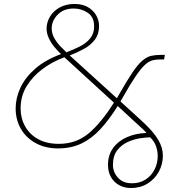

<svg xmlns="http://www.w3.org/2000/svg" viewBox="-20 -733 874 969"><path d="M641 216Q609 216 582.5 202Q556 188 540.5 161.5Q525 135 525 99Q525 50 550.5 14.5Q576 -21 620 -40.5Q664 -60 719 -62Q715 -68 698 -84Q681 -100 652 -126L574 -198Q531 -129 486.5 -81Q442 -33 390.5 -8.5Q339 16 273 16Q208 16 159.5 -11Q111 -38 85 -83.5Q59 -129 59 -186Q59 -238 83 -290Q107 -342 158 -386.5Q209 -431 288 -460Q274 -473 256.5 -493.5Q239 -514 227 -539Q215 -564 215 -590Q216 -623 233.5 -651Q251 -679 282.5 -696Q314 -713 357 -713Q395 -713 422.5 -697.5Q450 -682 465 -656.5Q480 -631 480 -601Q480 -561 459 -533Q438 -505 404 -486.5Q370 -468 332 -453L570 -237L579 -253Q620 -325 648 -366.5Q676 -408 698.5 -427Q721 -446 742.5 -451Q764 -456 791 -456H812L808 -433H788Q765 -433 746.5 -427.5Q728 -422 708 -402.5Q688 -383 661.5 -343.5Q635 -304 596 -235L588 -221L691 -127Q723 -98 744.5 -73.5Q766 -49 778.5 -27.5Q791 -6 796.5 13.5Q802 33 802 52Q802 96 781.5 133.5Q761 171 724.5 193.5Q688 216 641 216ZM277 -7Q364 -7 427 -59.5Q490 -112 555 -215L305 -444Q245 -422 195 -385Q145 -348 114.5 -298Q84 -248 84 -186Q84 -136 107 -95Q130 -54 173 -30.5Q216 -7 277 -7ZM646 192Q685 192 714 173.5Q743 155 759.5 123.5Q776 92 776 54Q776 31 768 6.5Q760 -18 738 -40Q720 -40 689 -35.5Q658 -31 626 -17Q594 -3 572 25Q550 53 550 99Q550 136 575.5 164Q601 192 646 192ZM315 -469Q350 -482 382 -498Q414 -514 434.5 -538.5Q455 -563 455 -600Q455 -647 423 -668.5Q391 -690 352 -690Q301 -690 271 -659Q241 -628 241 -590Q241 -564 253.5 -541.5Q266 -519 283.5 -500.5Q301 -482 315 -469Z"/></svg>

Font: MuseoModerno Thin
Style: Italic
Weight: 100
Italic angle: -9°
Designer: Pablo Cosgaya, Héctor Gatti, Marcela Romero, and the Authors of The MuseoModerno Project.
Foundry: Omnibus-Type Team
Version: Version 1.003